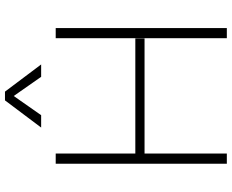

<svg xmlns="http://www.w3.org/2000/svg" viewBox="-102 -852 954 791"><g transform="rotate(-90 375.5 -457.0)"><path d="M138 -705V-377H612V-339H138V0H96V-705ZM613 -705H655V0H613ZM296 -765H245L357 -914H393L505 -765H454L375 -878Z"/></g></svg>

Font: wassup Sans
Style: Light
Weight: 200
Version: Version 2.001